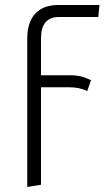

<svg xmlns="http://www.w3.org/2000/svg" viewBox="-20 -543 426 768"><path d="M144 -390V-242H256Q286 -242 305.5 -237Q325 -232 344 -222L329 -179Q311 -187 294.5 -190.5Q278 -194 252 -194H144V196L89 205V-388Q89 -454 121 -488.5Q153 -523 213 -523H378L373 -475H216Q144 -475 144 -390Z"/></svg>

Font: Fira Sans Condensed Light
Style: Regular
Weight: 300
Width: 3
Designer: bBox Type GmbH & Carrois Corporate GbR & Edenspiekermann AG
Foundry: bBox Type GmbH & Carrois Corporate GbR & Edenspiekermann AG
Version: Version 4.301